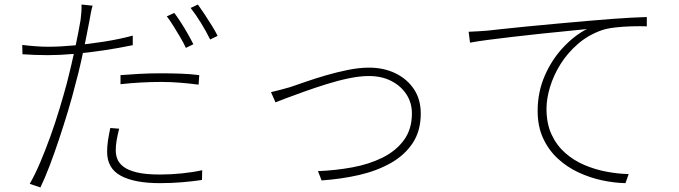

<svg xmlns="http://www.w3.org/2000/svg" viewBox="-20 -786 2990 846"><path d="M388 -761Q384 -748 380 -727.5Q376 -707 374 -694Q367 -656 357.5 -610Q348 -564 337 -514Q326 -464 312 -414Q299 -361 280 -298Q261 -235 240 -172Q219 -109 198 -54Q177 1 158 40L111 24Q134 -16 157 -70Q180 -124 202 -185Q224 -246 242.5 -307.5Q261 -369 275 -421Q284 -456 293.5 -496.5Q303 -537 311.5 -576.5Q320 -616 326 -648Q332 -680 335 -698Q337 -713 338.5 -732.5Q340 -752 339 -766ZM193 -580Q244 -580 307.5 -586Q371 -592 438 -602.5Q505 -613 565 -629V-587Q503 -574 436 -564Q369 -554 306 -548.5Q243 -543 192 -543Q162 -543 135 -544Q108 -545 79 -547L78 -588Q111 -584 140 -582Q169 -580 193 -580ZM511 -455Q549 -458 594 -460.5Q639 -463 686 -463Q731 -463 775.5 -461.5Q820 -460 858 -455L855 -413Q817 -418 775 -421.5Q733 -425 690 -425Q647 -425 601.5 -422.5Q556 -420 511 -415ZM505 -219Q498 -191 494 -168Q490 -145 490 -123Q490 -104 497 -85.5Q504 -67 524 -51.5Q544 -36 582.5 -26.5Q621 -17 685 -17Q733 -17 781.5 -22Q830 -27 871 -36L870 7Q830 13 782.5 17Q735 21 684 21Q573 21 512.5 -11.5Q452 -44 452 -117Q452 -141 455.5 -165Q459 -189 466 -222ZM748 -729Q761 -712 776.5 -688Q792 -664 806.5 -638.5Q821 -613 832 -591L799 -575Q790 -595 775 -620.5Q760 -646 744.5 -671Q729 -696 715 -714ZM852 -766Q865 -748 881.5 -723Q898 -698 913.5 -673Q929 -648 939 -628L906 -612Q889 -647 865.5 -685Q842 -723 820 -751Z M1174 -380Q1196 -385 1214.5 -390Q1233 -395 1258 -402Q1285 -411 1326.5 -425.5Q1368 -440 1416 -454Q1464 -468 1513.5 -478Q1563 -488 1606 -488Q1671 -488 1722.5 -463Q1774 -438 1804 -393Q1834 -348 1834 -286Q1834 -210 1799 -156.5Q1764 -103 1702.5 -68Q1641 -33 1562.5 -15Q1484 3 1397 9L1381 -32Q1458 -35 1532 -48.5Q1606 -62 1665.5 -91.5Q1725 -121 1760 -169Q1795 -217 1795 -286Q1795 -333 1771 -370Q1747 -407 1704.5 -429Q1662 -451 1605 -451Q1566 -451 1517.5 -441Q1469 -431 1418 -415Q1367 -399 1321 -382.5Q1275 -366 1241.5 -353.5Q1208 -341 1194 -335Z M2045 -646Q2073 -647 2093 -648.5Q2113 -650 2128 -651Q2146 -653 2191.5 -658Q2237 -663 2298.5 -669Q2360 -675 2431 -681.5Q2502 -688 2571 -694Q2628 -699 2674.5 -702.5Q2721 -706 2759.5 -708Q2798 -710 2830 -711V-670Q2800 -671 2763 -670Q2726 -669 2691 -665Q2656 -661 2632 -653Q2572 -632 2526 -592Q2480 -552 2449.5 -503Q2419 -454 2403.5 -402.5Q2388 -351 2388 -307Q2388 -241 2410.5 -193Q2433 -145 2470.5 -112Q2508 -79 2555 -59Q2602 -39 2652.5 -29.5Q2703 -20 2750 -19L2736 21Q2686 20 2632.5 8.5Q2579 -3 2528.5 -26.5Q2478 -50 2437.5 -87.5Q2397 -125 2373 -177Q2349 -229 2349 -297Q2349 -380 2380 -451.5Q2411 -523 2461 -576.5Q2511 -630 2566 -658Q2531 -654 2477.5 -649Q2424 -644 2363.5 -637.5Q2303 -631 2242.5 -624Q2182 -617 2132 -610.5Q2082 -604 2051 -598Z"/></svg>

Font: Noto Sans SC Thin ExtraLight
Style: Regular
Weight: 250
Version: Version 2.004-H2;hotconv 1.0.118;makeotfexe 2.5.65603